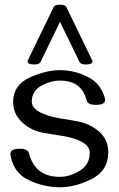

<svg xmlns="http://www.w3.org/2000/svg" viewBox="-20 -788 507 820"><path d="M234.9 11.7Q168.9 11.7 104.7 -17.8Q40.5 -47.4 26.4 -118.2Q24.4 -127 24.4 -131.3Q24.4 -152.8 64.9 -152.8Q98.6 -152.8 103.5 -133.8Q129.9 -32.7 234.9 -32.7Q278.8 -32.7 321 -59.1Q363.3 -85.4 363.3 -135.7Q363.3 -168 317.4 -188Q287.1 -201.7 237.3 -209Q201.2 -214.4 164.6 -220.7Q127.9 -227.1 95.2 -249Q36.1 -289.1 36.1 -352.1Q36.1 -424.8 106 -456.5Q175.8 -488.3 236.3 -488.3Q296.4 -488.3 352.5 -460.9Q408.7 -433.6 426.8 -372.6Q429.2 -364.3 429.2 -360.8Q429.2 -340.3 389.2 -340.3Q354.5 -340.3 350.1 -358.9Q329.1 -443.8 236.3 -443.8Q196.8 -443.8 156.2 -421.6Q115.7 -399.4 115.7 -353.5Q115.7 -321.8 167 -301.3Q199.2 -288.1 245.6 -280.8Q280.3 -275.9 315.9 -268.8Q351.6 -261.7 384.8 -240.2Q442.4 -202.6 442.4 -138.7Q442.4 -60.1 372.8 -24.2Q303.2 11.7 234.9 11.7ZM375 -525.9Q375 -512.7 345.7 -512.7Q325.2 -512.7 319.8 -522.9L236.3 -694.8L152.8 -522.9Q147.9 -512.7 127 -512.7Q97.7 -512.7 97.7 -525.9Q97.7 -528.8 98.6 -529.8L209 -757.3Q213.9 -768.1 236.3 -768.1Q258.3 -768.1 263.7 -757.3L374 -529.8Q375 -528.8 375 -525.9Z"/></svg>

Font: Gayathri
Style: Regular
Weight: 400
Designer: Binoy Dominic <binoy.domenic@gmail.com>
Foundry: SMC
Version: Version 1.000